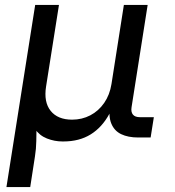

<svg xmlns="http://www.w3.org/2000/svg" viewBox="-20 -555 708 775"><path d="M102 200H6L122 -535H218L166 -206Q156 -143 184.5 -107.5Q213 -72 271 -72Q311 -72 344.5 -89.5Q378 -107 400.5 -139.5Q423 -172 430 -216L480 -535H576L511 -122Q508 -103 516.5 -92.5Q525 -82 545 -82H601L588 0H538Q497 0 469 -13.5Q441 -27 429 -57Q417 -87 425 -134L452 -229H464Q451 -150 421.5 -95.5Q392 -41 346 -12.5Q300 16 236 16H232Q200 16 169.5 4Q139 -8 120.5 -35.5Q102 -63 105 -110H133Q128 -79 127.5 -48Q127 -17 126.5 14.5Q126 46 121 77Z"/></svg>

Font: Sora Variable Italic
Style: Regular
Weight: 400
Designer: Jonathan Barnbrook, Julián Moncada
Foundry: Barnbrook Fonts
Version: Version 2.000